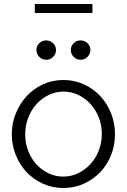

<svg xmlns="http://www.w3.org/2000/svg" viewBox="-20 -930 635 960"><path d="M297 10Q241 10 193.5 -12Q146 -34 112 -70.5Q78 -107 58.5 -156Q39 -205 39 -259Q39 -314 59 -363Q79 -412 113 -449Q147 -486 194.5 -508Q242 -530 297 -530Q353 -530 400.5 -508Q448 -486 482 -449Q516 -412 535.5 -363Q555 -314 555 -259Q555 -205 536 -156Q517 -107 482.5 -70.5Q448 -34 400.5 -12Q353 10 297 10ZM106 -258Q106 -214 121 -175.5Q136 -137 162 -108.5Q188 -80 222.5 -63.5Q257 -47 297 -47Q336 -47 371 -64Q406 -81 432.5 -110Q459 -139 474 -177.5Q489 -216 489 -260Q489 -304 474 -342.5Q459 -381 432.5 -410Q406 -439 371 -455.5Q336 -472 297 -472Q258 -472 223 -455Q188 -438 162 -409Q136 -380 121 -341Q106 -302 106 -258ZM162 -680Q162 -700 176.5 -714Q191 -728 211 -728Q231 -728 245.5 -714Q260 -700 260 -680Q260 -660 245.5 -645.5Q231 -631 211 -631Q191 -631 176.5 -645.5Q162 -660 162 -680ZM334 -680Q334 -700 348.5 -714Q363 -728 383 -728Q403 -728 417.5 -714Q432 -700 432 -680Q432 -660 417.5 -645.5Q403 -631 383 -631Q363 -631 348.5 -645.5Q334 -660 334 -680ZM154 -865V-910H442V-865Z"/></svg>

Font: Rising Sun Light
Style: Regular
Weight: 300
Designer: Matt McInerney, Pablo Impallari, Rodrigo Fuenzalida (Raleway font), Stephen Hutchings (Greek), Cristiano Sobral (main ch
Foundry: The Rising Sun Project Authors
Version: Version 4.327; ttfautohint (v1.8.4.7-5d5b-dirty)